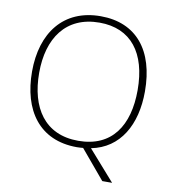

<svg xmlns="http://www.w3.org/2000/svg" viewBox="-95 -807 949 1060"><g transform="rotate(10 379.5 -277.5)"><path d="M696 -358C696 -588 584 -725 384 -725C175 -725 63 -575 63 -359C63 -142 168 10 379 10C391 10 402 9 414 8L550 170H605L457 2C616 -29 696 -171 696 -358ZM103 -359C103 -552 195 -689 384 -689C560 -689 655 -567 655 -358C655 -160 569 -26 380 -26C192 -26 103 -163 103 -359Z"/></g></svg>

Font: Noto Sans Canadian Aboriginal ExtraLight
Style: Regular
Weight: 200
Designer: Monotype Design Team, Typotheque's Kevin King
Foundry: Monotype Imaging Inc.
Version: Version 2.004